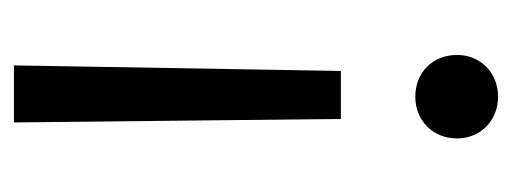

<svg xmlns="http://www.w3.org/2000/svg" viewBox="-250 -490 736 276"><g transform="rotate(-90 118.0 -352.0)"><path d="M85 -230H154L162 -700H80ZM57 -63C57 -29 83 -4 117 -4C151 -4 177 -29 177 -63C177 -98 152 -123 117 -123C83 -123 57 -98 57 -63Z"/></g></svg>

Font: Vanilla Cream Book
Style: Regular
Weight: 400
Designer: Jeremy Tribby, Jinavaṁso
Foundry: Tribby Type
Version: Version 1.422;Glyphs 3.1.2 (3151)